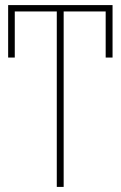

<svg xmlns="http://www.w3.org/2000/svg" viewBox="-20 -734 475 754"><path d="M230 0V-689H395V-508H422V-714H12V-508H38V-689H203V0Z"/></svg>

Font: Noto Sans Display SemiCondensed Thin
Style: Regular
Weight: 250
Width: 4
Designer: Monotype Design team
Foundry: Monotype Imaging Inc.
Version: 1.000